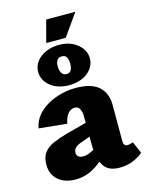

<svg xmlns="http://www.w3.org/2000/svg" viewBox="-124 -899 764 990"><g transform="rotate(-15 258.0 -404.0)"><path d="M390 14Q330 14 306 -24.5Q282 -63 281 -132L280 -279Q281 -294 278.5 -308.5Q276 -323 269 -334Q262 -345 245 -345Q231 -345 219 -336.5Q207 -328 199 -312Q191 -296 187 -275L38 -290Q45 -328 68 -356Q91 -384 124.5 -403Q158 -422 197 -432Q236 -442 275 -442Q361 -442 400 -405.5Q439 -369 438 -306V-115Q438 -103 443 -95.5Q448 -88 457 -88Q465 -88 472.5 -90Q480 -92 489 -95L516 -32Q495 -13 462.5 0.5Q430 14 390 14ZM157 14Q97 14 62.5 -16.5Q28 -47 28 -99Q28 -138 46 -162Q64 -186 97.5 -200.5Q131 -215 175 -227L340 -271L344 -204L228 -162Q211 -156 200 -145.5Q189 -135 189 -120Q189 -106 198 -98.5Q207 -91 224 -91Q242 -91 265 -101.5Q288 -112 313 -127L330 -76Q288 -30 245.5 -8Q203 14 157 14ZM248 -464Q209 -464 178 -478Q147 -492 129 -516.5Q111 -541 111 -571Q111 -602 129.5 -626.5Q148 -651 180 -665Q212 -679 251 -679Q290 -679 320.5 -664.5Q351 -650 369 -625.5Q387 -601 387 -570Q387 -540 368.5 -515.5Q350 -491 318.5 -477.5Q287 -464 248 -464ZM251 -523Q267 -523 274.5 -535.5Q282 -548 282 -569Q282 -593 274.5 -605.5Q267 -618 249 -618Q232 -618 224 -606Q216 -594 216 -574Q216 -550 225 -536.5Q234 -523 251 -523ZM190 -705 221 -822H377L294 -705Z"/></g></svg>

Font: Ysabeau Office Black
Style: Regular
Weight: 900
Designer: Christian Thalmann (Catharsis Fonts)
Version: Version 2.001;gftools[0.9.30]; featfreeze: tnum,lnum,ss02